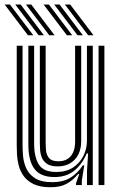

<svg xmlns="http://www.w3.org/2000/svg" viewBox="-31 -797 515 827"><path d="M186.6 9.5Q142.5 9.5 114.7 -3.7Q86.9 -16.9 71.6 -37.9Q56.3 -58.9 49.9 -83.2Q43.5 -107.4 42.3 -130Q41.1 -152.6 41.1 -168.4V-600H66.1V-173.3Q66.1 -154.4 68.1 -127.3Q70.1 -100.2 81.3 -73.8Q92.5 -47.5 119 -29.9Q145.6 -12.3 194.7 -12.3Q239.9 -12.3 270.9 -30.7Q301.9 -49 325.9 -84.9H332L321.4 -19.3V0H296.4L296.2 -6.5L310.1 -47.3H305.4Q281.7 -18.8 254.7 -4.7Q227.8 9.5 186.6 9.5ZM393.6 0V-600H418.6V0ZM217.3 -80.3Q187.4 -80.3 171.5 -91.3Q155.5 -102.2 149.1 -118.7Q142.6 -135.2 141.6 -152.6Q140.6 -170 140.6 -182.9V-600H165.6V-184.4Q165.6 -168.4 167.2 -149.1Q168.9 -129.9 180.4 -116.1Q191.9 -102.3 221.1 -102.3Q243.6 -102.3 259.6 -112.2Q275.5 -122.1 284 -140.9Q292.5 -159.7 292.5 -186V-600H318.7V-188.6Q318.7 -156.5 306.6 -132.1Q294.4 -107.7 271.7 -94Q249.1 -80.3 217.3 -80.3ZM201.9 -34.4Q143.1 -34.9 117.1 -69.9Q91.1 -105 91.1 -174.9V-600H116V-178.1Q116 -121.2 136 -88.7Q156.1 -56.2 211.3 -56.2Q254.2 -56.2 283.6 -75.5Q313 -94.8 328.3 -125.7Q343.5 -156.5 343.5 -190.8V-600H368.6V0H343.7V-60L348.5 -136.1H342.4Q322.6 -88.9 288.4 -61.5Q254.2 -34 201.9 -34.4ZM181.2 -645 80.8 -777.4H103.7L204.1 -645ZM89.5 -645 -10.9 -777.4H12L112.4 -645ZM135.3 -645 34.9 -777.4H57.9L158.2 -645ZM348.9 -645 248.5 -777.4H271.5L371.8 -645ZM257.2 -645 156.8 -777.4H179.7L280.1 -645ZM303 -645 202.7 -777.4H225.6L326 -645Z"/></svg>

Font: Big Shoulders Inline Thin
Style: Regular
Weight: 100
Designer: Patric King
Foundry: XO Type Co
Version: Version 2.002